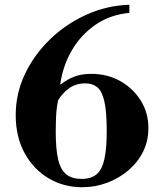

<svg xmlns="http://www.w3.org/2000/svg" viewBox="-20 -774 670 806"><path d="M325 12Q247 12 184 -25.5Q121 -63 83.5 -131Q46 -199 46 -291Q46 -381 84.5 -462.5Q123 -544 189.5 -608.5Q256 -673 342 -712Q428 -751 523 -754V-720Q441 -712 380 -669.5Q319 -627 281.5 -562.5Q244 -498 233 -421L236 -420Q262 -441 292.5 -452.5Q323 -464 363 -464Q430 -464 484 -434Q538 -404 570.5 -352.5Q603 -301 603 -236Q603 -182 580.5 -137Q558 -92 518.5 -58.5Q479 -25 429 -6.5Q379 12 325 12ZM322 -23Q362 -23 385 -42Q408 -61 418 -105Q428 -149 428 -224Q428 -306 418 -349Q408 -392 388 -408Q368 -424 339 -424Q298 -424 269.5 -403Q241 -382 224 -353Q217 -321 215.5 -285Q214 -249 214 -221Q214 -146 224.5 -103Q235 -60 259 -41.5Q283 -23 322 -23Z"/></svg>

Font: Libre Bodoni
Style: Bold
Weight: 700
Designer: Pablo Impallari, Rodrigo Fuenzalida
Foundry: Impallari Type
Version: Version 2.005;gftools[0.9.23]